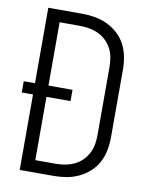

<svg xmlns="http://www.w3.org/2000/svg" viewBox="-83 -796 666 857"><g transform="rotate(10 250.0 -367.5)"><path d="M220 0H66V-342H15V-393H66V-735H220Q249 -735 278 -730Q307 -725 333.5 -712.5Q360 -700 382 -680Q404 -660 417.5 -634Q431 -608 436.5 -579Q442 -550 442 -521V-215Q442 -185 436.5 -156Q431 -127 417.5 -101Q404 -75 382 -55Q360 -35 333.5 -22.5Q307 -10 278 -5Q249 0 220 0ZM127 -55H219Q241 -55 262.5 -59Q284 -63 303.5 -72Q323 -81 338.5 -96.5Q354 -112 364 -131Q374 -150 377.5 -171.5Q381 -193 381 -215V-521Q381 -542 377.5 -563.5Q374 -585 364 -604Q354 -623 338.5 -638.5Q323 -654 303.5 -663Q284 -672 262.5 -676Q241 -680 219 -680H127V-393H236V-342H127Z"/></g></svg>

Font: Iosevka Light
Style: Regular
Weight: 300
Monospace: yes
Designer: Belleve Invis
Foundry: Belleve Invis
Version: Version 32.5.0; ttfautohint (v1.8.4)